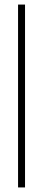

<svg xmlns="http://www.w3.org/2000/svg" viewBox="-20 -820 188 840"><path d="M59 0V-800H89.5V0Z"/></svg>

Font: Big Shoulders Display Thin ExtraLight
Style: Regular
Weight: 250
Version: Version 2.002